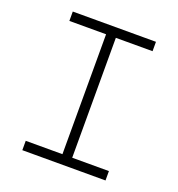

<svg xmlns="http://www.w3.org/2000/svg" viewBox="-129 -817 858 924"><g transform="rotate(20 300.0 -355.0)"><path d="M87 0V-48H275V-662H87V-710H513V-662H325V-48H513V0Z"/></g></svg>

Font: Geist Mono UltraLight
Style: Regular
Weight: 200
Monospace: yes
Designer: Basement.studio, Andrés Briganti, Mateo Zaragoza
Foundry: Basement.studio, Vercel, Andrés Briganti, Guido Ferreyra, Mateo Zaragoza
Version: Version 1.400; ttfautohint (v1.8.4.7-5d5b)